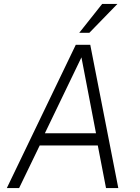

<svg xmlns="http://www.w3.org/2000/svg" viewBox="-20 -949 705 969"><path d="M14.5 0 362.5 -723H435.5L577 0H515L473.5 -215H180.5L76.5 0ZM206.5 -276.5H464.5L391 -659.5ZM495.5 -929H572.5L431 -783.5H380Z"/></svg>

Font: Public Sans ExtraLight
Style: Italic
Weight: 200
Italic angle: -8°
Designer: The Public Sans project authors (U.S. Web Design System). Libre Franklin designed by Pablo Impallari and Rodrigo Fuenzal
Version: Version 1.007; ttfautohint (v1.8.1) -l 8 -r 50 -G 200 -x 14 